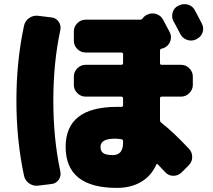

<svg xmlns="http://www.w3.org/2000/svg" viewBox="-20 -841 1040 936"><path d="M930 -791Q963 -728 964 -726Q975 -705 967.5 -683Q960 -661 939 -651L936 -649Q915 -639 892.5 -646.5Q870 -654 859 -675Q854 -685 843 -706Q832 -727 826 -737Q815 -757 821.5 -780Q828 -803 849 -813L852 -814Q873 -825 896 -818.5Q919 -812 930 -791ZM580 -145V-152Q580 -161 573 -162Q556 -165 540 -165Q470 -165 470 -125Q470 -104 483.5 -94.5Q497 -85 530 -85Q580 -85 580 -145ZM863 -525Q886 -525 903 -508Q920 -491 920 -468V-427Q920 -404 903 -387Q886 -370 863 -370H768Q760 -370 760 -361V-255Q760 -247 767 -242Q822 -200 901 -116Q917 -99 917 -75.5Q917 -52 900 -35L865 0Q848 16 825 16Q802 16 786 -1Q760 -29 750 -39Q744 -45 741 -37Q717 17 667.5 46Q618 75 550 75Q300 75 300 -125Q300 -320 550 -320H571Q580 -320 580 -328V-361Q580 -370 571 -370H397Q374 -370 357 -387Q340 -404 340 -427V-468Q340 -491 357 -508Q374 -525 397 -525H571Q580 -525 580 -534V-576Q580 -585 571 -585H397Q374 -585 357 -602Q340 -619 340 -642V-688Q340 -711 357 -728Q374 -745 397 -745H663Q671 -745 676 -752Q684 -763 696 -769H697Q718 -780 741 -773Q764 -766 775 -745Q786 -725 808 -683Q818 -662 810 -640Q802 -618 781 -608Q778 -606 768 -604Q760 -602 760 -594V-585V-534Q760 -525 768 -525ZM231 -756Q253 -754 266 -735Q279 -716 274 -694Q240 -536 240 -350Q240 -164 274 -6Q279 17 266 35.5Q253 54 231 56L166 64Q142 67 122 53Q102 39 97 15Q60 -157 60 -350Q60 -543 97 -715Q102 -739 122 -753Q142 -767 166 -764Z"/></svg>

Font: Rounded Mplus 1c Black
Style: Regular
Weight: 900
Version: Version 1.059.20150529